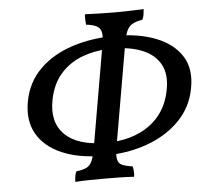

<svg xmlns="http://www.w3.org/2000/svg" viewBox="-50 -732 854 788"><g transform="rotate(-5 377.0 -338.0)"><path d="M351 -94Q253 -94 183 -124Q113 -154 81 -210Q49 -266 64 -345Q79 -423 133 -475.5Q187 -528 268 -554Q349 -580 445 -580Q541 -580 612 -552Q683 -524 717 -470Q751 -416 735 -336Q721 -261 667.5 -206.5Q614 -152 532.5 -123Q451 -94 351 -94ZM229 3Q229 -10 231 -21Q233 -32 237 -40Q264 -43 279 -50.5Q294 -58 302 -76Q310 -94 316 -127L389 -549Q395 -583 391 -600Q387 -617 372 -625Q357 -633 329 -636Q328 -646 327.5 -656.5Q327 -667 328 -679Q356 -678 386 -677Q416 -676 448 -676Q480 -676 510 -677Q540 -678 570 -679Q569 -667 567.5 -656.5Q566 -646 561 -636Q536 -632 521 -624Q506 -616 497.5 -599Q489 -582 483 -549L410 -127Q404 -94 407 -76Q410 -58 425 -51Q440 -44 469 -40Q471 -31 472 -19.5Q473 -8 471 3Q441 1 410 0.5Q379 0 350 0Q321 0 288 0.5Q255 1 229 3ZM367 -146Q477 -146 547.5 -197Q618 -248 635 -339Q648 -404 624.5 -446Q601 -488 550 -508.5Q499 -529 428 -529Q363 -529 308 -509.5Q253 -490 215.5 -448.5Q178 -407 165 -341Q147 -250 199.5 -198Q252 -146 367 -146Z"/></g></svg>

Font: Vollkorn
Style: Italic
Weight: 400
Italic angle: -11°
Designer: Friedrich Althausen
Foundry: Friedrich Althausen
Version: Version 5.001